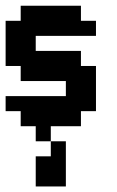

<svg xmlns="http://www.w3.org/2000/svg" viewBox="-20 -449 415 683"><path d="M53.6 -375V-428.6H267.9V-375H321.4V-321.4H107.1V-267.9H267.9V-214.3H321.4V-53.6H267.9V0H160.7V53.6H107.1V0H53.6V-53.6H0V-107.1H214.3V-160.7H53.6V-214.3H0V-375ZM214.3 53.6V214.3H107.1V107.1H160.7V53.6Z"/></svg>

Font: Jersey 10
Style: Regular
Weight: 400
Designer: Sarah Cadigan-Fried
Version: Version 1.000